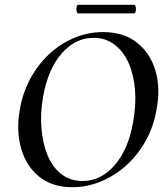

<svg xmlns="http://www.w3.org/2000/svg" viewBox="-20 -770 694 802"><path d="M282 12Q199 12 144.5 -31.5Q90 -75 68.5 -149Q47 -223 63 -313Q75 -383 107 -442Q139 -501 186 -544.5Q233 -588 290.5 -612Q348 -636 410 -636Q496 -636 551.5 -592.5Q607 -549 629 -476Q651 -403 634 -313Q621 -238 586.5 -178Q552 -118 504 -76Q456 -34 399 -11Q342 12 282 12ZM325 -14Q401 -14 458.5 -79.5Q516 -145 536 -260Q549 -331 544 -394Q539 -457 517.5 -506Q496 -555 458.5 -583.5Q421 -612 371 -612Q294 -612 237 -546Q180 -480 160 -366Q148 -298 153 -235Q158 -172 178.5 -122Q199 -72 236 -43Q273 -14 325 -14ZM307 -714Q302 -714 300 -723Q298 -732 300 -741Q302 -750 307 -750H539Q545 -750 547 -741Q549 -732 547 -723Q545 -714 539 -714Z"/></svg>

Font: Cormorant Garamond Light SemiBold
Style: Italic
Weight: 600
Italic angle: -10°
Version: Version 4.001